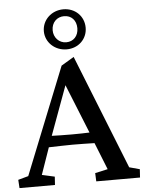

<svg xmlns="http://www.w3.org/2000/svg" viewBox="-63 -1034 815 1084"><g transform="rotate(-5 344.5 -492.0)"><path d="M3 0H204L207 -47L135 -63L188 -215C236 -216 280 -218 323 -218C364 -218 405 -217 447 -216L508 -63L436 -47L438 0H686L689 -47L630 -63L372 -711L300 -668L58 -63L0 -47ZM210 -278 312 -556 424 -278C397 -277 363 -276 323 -276C276 -276 239 -277 210 -278ZM217 -870C217 -807 270 -757 337 -757C404 -757 454 -806 454 -870C454 -935 404 -984 337 -984C270 -984 217 -934 217 -870ZM267 -871C267 -915 297 -945 338 -945C379 -945 407 -916 407 -871C407 -827 379 -797 338 -797C297 -797 267 -830 267 -871Z"/></g></svg>

Font: TPK Tissa Web Medium
Style: Regular
Weight: 500
Designer: Jacques Le Bailly, Suppakit Chalermlarp | Katatrad Co.,Ltd.
Foundry: Jacques Le Bailly, Cadson Demak Co.,Ltd.
Version: Version 5.000;Glyphs 3.1.2 (3151)